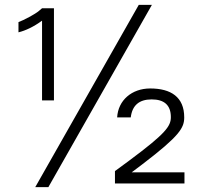

<svg xmlns="http://www.w3.org/2000/svg" viewBox="-20 -756 839 790"><path d="M202 -722H153L140 -711C125 -698 78 -673 56 -665V-623C85 -630 119 -646 153 -671V-343H202ZM551 -736 125 14H179L605 -736ZM453 -1H739V-47H522L567 -81C719 -197 738 -230 738 -273C738 -357 683 -392 598 -392C522 -392 466 -343 462 -273H518C524 -322 552 -347 604 -347C655 -347 683 -324 683 -274C683 -237 662 -207 514 -97L453 -52Z"/></svg>

Font: Perun Light
Style: Regular
Weight: 300
Foundry: Copyright (c) Stefan Peev, Context Ltd, 2016
Version: Version 1.089